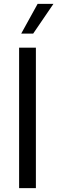

<svg xmlns="http://www.w3.org/2000/svg" viewBox="-20 -975 297 995"><path d="M166 -728H79V0H166ZM90 -801H152L257 -955H175Z"/></svg>

Font: Wafeq
Style: Regular
Weight: 400
Designer: Rasmus Andersson & Azza Alameddine
Foundry: Google & TypeTogether
Version: Version 3.000;FEAKit 1.0